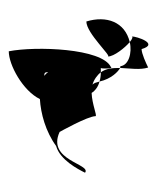

<svg xmlns="http://www.w3.org/2000/svg" viewBox="20 -548 358 438"><g transform="rotate(90 199.0 -329.0)"><path d="M29 -347C15 -393 30 -435 76 -446C89 -435 109 -410 109 -396C109 -406 56 -347 29 -347ZM63 -450C63 -454 69 -452 76 -446C101 -452 130 -443 131 -424C131 -425 132 -425 135 -424C136 -447 140 -470 134 -488C124 -483 102 -473 92 -473C80 -514 63 -462 63 -450ZM97 -170C128 -170 187 -202 206 -241C239 -243 280 -254 313 -278C345 -287 366 -328 374 -344C354 -359 346 -256 281 -286C281 -286 245 -350 245 -368C244 -372 218 -360 192 -359C187 -367 178 -374 166 -377C168 -370 169 -365 173 -361C162 -364 151 -372 145 -380H135C137 -380 137 -410 133 -403C90 -383 85 -231 97 -170ZM135 -424C143 -420 160 -404 166 -377C160 -379 152 -380 145 -380C136 -392 135 -407 135 -424ZM145 -260C147 -256 149 -254 153 -251C147 -251 144 -252 145 -260Z"/></g></svg>

Font: Alpina
Style: Regular
Weight: 400
Version: Version 0.9